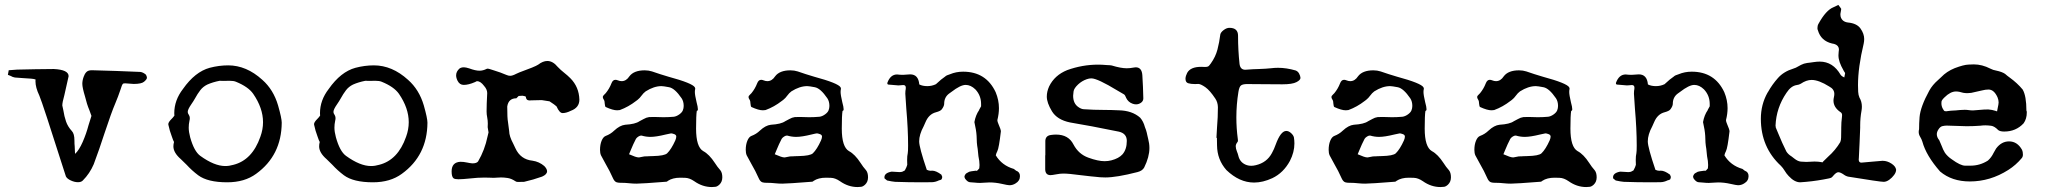

<svg xmlns="http://www.w3.org/2000/svg" viewBox="-20 -714 8243 772"><path d="M293.5 18.6Q279.8 18.6 264.9 11.7Q250 4.9 245.1 -4.4L237.8 -26.9Q150.9 -300.3 138.2 -329.6Q122.6 -362.3 122.6 -387.2L123 -395Q123 -394.5 122.6 -394.5Q121.6 -394.5 119.1 -395.5Q112.8 -397.9 72.8 -399.9L40 -402.3Q30.8 -403.8 22.9 -408.7L11.7 -413.1L15.1 -431.6L48.8 -434.1Q123 -436 196.3 -436.5Q255.9 -433.6 255.9 -407.7Q249.5 -377 238.8 -331.5Q230.5 -302.2 230.5 -290Q232.9 -280.3 234.9 -269.5Q238.3 -246.6 245.4 -225.8Q252.4 -205.1 269 -187Q279.3 -176.3 279.3 -148.9Q279.3 -133.8 280.3 -126.5Q281.2 -115.7 281.7 -95.2Q297.9 -109.9 312.5 -143.3Q327.1 -176.8 335.9 -210.4Q341.8 -231 347.7 -248L339.4 -271Q329.1 -295.4 321.8 -326.2Q311 -361.8 311 -377Q311 -390.6 316.4 -405.3Q320.3 -417 327.4 -424.3Q334.5 -431.6 349.1 -431.6Q446.8 -429.2 544.4 -424.8Q555.7 -423.3 566.9 -413.6Q570.8 -406.2 570.8 -401.4Q570.8 -395 559.1 -385.3Q548.8 -376.5 517.6 -376.5Q513.2 -376.5 483.9 -378.9Q476.1 -378.9 474.6 -377.4Q470.2 -373.5 464.8 -354.5Q455.1 -325.7 443.4 -297.9Q428.2 -262.7 399.9 -177.2Q379.9 -115.2 356.9 -53.7Q340.8 -16.1 313 11.7Q306.6 18.6 293.5 18.6Z M893.6 19Q814.9 19 776.9 -9.3Q751 -28.8 730.5 -51.3Q719.2 -63 707 -74.2Q677.2 -100.1 677.2 -125.5Q677.2 -133.8 679.7 -143.1L675.8 -151.4L670.4 -166.5Q662.1 -188 657.2 -211.4L656.7 -214.8Q656.7 -222.7 669.9 -235.8Q672.4 -237.8 674.6 -240.7Q676.8 -243.7 679.7 -247.1L681.2 -249L680.7 -258.8Q680.7 -311 715.8 -356.4Q764.2 -425.3 823.2 -441.4Q860.4 -451.2 897.5 -451.2Q970.7 -451.2 1034.7 -393.1Q1079.6 -353.5 1098.1 -290Q1112.8 -238.3 1112.8 -220.7Q1111.8 -88.9 1009.8 -15.1Q963.4 19 893.6 19ZM885.7 -46.4Q901.9 -46.4 918.5 -51.3Q994.1 -70.3 1026.9 -164.1Q1037.6 -193.4 1037.6 -222.7Q1037.6 -279.3 998 -336.9Q978 -365.2 928.7 -385.3Q919.4 -389.2 902.8 -389.2L877.9 -388.7Q867.7 -388.7 863.3 -389.2Q835.4 -383.8 813.5 -374Q796.4 -365.7 785.2 -351.1Q773.9 -336.4 764.2 -318.4Q757.8 -307.1 749 -294.4Q734.9 -273.9 734.9 -264.6Q734.9 -257.8 740.2 -250.5Q743.2 -245.1 743.2 -239.3Q743.2 -233.9 741.7 -228Q738.8 -214.4 738.8 -200.7Q738.8 -184.1 744.6 -162.1Q760.3 -105.5 785.2 -87.4Q841.8 -46.4 885.7 -46.4Z M1479.5 19Q1400.9 19 1362.8 -9.3Q1336.9 -28.8 1316.4 -51.3Q1305.2 -63 1293 -74.2Q1263.2 -100.1 1263.2 -125.5Q1263.2 -133.8 1265.6 -143.1L1261.7 -151.4L1256.3 -166.5Q1248 -188 1243.2 -211.4L1242.7 -214.8Q1242.7 -222.7 1255.9 -235.8Q1258.3 -237.8 1260.5 -240.7Q1262.7 -243.7 1265.6 -247.1L1267.1 -249L1266.6 -258.8Q1266.6 -311 1301.8 -356.4Q1350.1 -425.3 1409.2 -441.4Q1446.3 -451.2 1483.4 -451.2Q1556.6 -451.2 1620.6 -393.1Q1665.5 -353.5 1684.1 -290Q1698.7 -238.3 1698.7 -220.7Q1697.8 -88.9 1595.7 -15.1Q1549.3 19 1479.5 19ZM1471.7 -46.4Q1487.8 -46.4 1504.4 -51.3Q1580.1 -70.3 1612.8 -164.1Q1623.5 -193.4 1623.5 -222.7Q1623.5 -279.3 1584 -336.9Q1564 -365.2 1514.6 -385.3Q1505.4 -389.2 1488.8 -389.2L1463.9 -388.7Q1453.6 -388.7 1449.2 -389.2Q1421.4 -383.8 1399.4 -374Q1382.3 -365.7 1371.1 -351.1Q1359.9 -336.4 1350.1 -318.4Q1343.8 -307.1 1335 -294.4Q1320.8 -273.9 1320.8 -264.6Q1320.8 -257.8 1326.2 -250.5Q1329.1 -245.1 1329.1 -239.3Q1329.1 -233.9 1327.6 -228Q1324.7 -214.4 1324.7 -200.7Q1324.7 -184.1 1330.6 -162.1Q1346.2 -105.5 1371.1 -87.4Q1427.7 -46.4 1471.7 -46.4Z M2062.5 17.6Q2055.7 17.6 2052.2 14.6Q2036.1 3.9 2021.2 1.7Q2006.3 -0.5 1994.6 -0.5Q1987.3 -0.5 1979.7 0.2Q1972.2 1 1964.8 1Q1957.5 1 1950.7 0.5L1928.2 0Q1899.9 0 1871.6 3.4Q1838.9 6.8 1823.2 6.8Q1809.1 6.8 1803.7 2.9Q1795.9 -2.9 1795.9 -24.9Q1795.9 -61.5 1831.1 -63.5Q1844.2 -63.5 1857.9 -60.5Q1868.7 -58.1 1879.4 -57.1Q1896.5 -57.1 1902.3 -64.9Q1929.2 -110.8 1940.4 -165.5L1944.3 -181.6L1940.9 -202.6L1941.4 -217.3Q1941.4 -229.5 1939 -241.7Q1936.5 -253.9 1936.5 -266.1Q1936.5 -294.4 1939 -339.8Q1939 -354.5 1926.3 -368.7Q1912.1 -387.7 1897.9 -387.7H1897.5Q1895.5 -386.2 1889.6 -383.8Q1863.8 -372.6 1844.7 -372.6Q1828.1 -372.6 1819.8 -389.2Q1814 -400.9 1814 -411.1Q1814 -426.3 1827.6 -438.5Q1834.5 -443.4 1845.2 -443.4Q1853 -443.4 1866.7 -439Q1891.6 -429.7 1908.2 -429.7Q1921.9 -429.7 1936.5 -437Q1938.5 -438 1941.9 -438Q1944.8 -438 1965.3 -431.2Q1991.7 -423.3 2016.6 -412.6Q2024.4 -409.2 2031.2 -409.2Q2040.5 -409.2 2055.2 -417Q2061.5 -420.4 2068.4 -422.9Q2131.8 -445.8 2144 -454.1Q2163.1 -468.8 2180.7 -468.8Q2203.1 -468.8 2222.7 -444.8Q2234.9 -432.1 2248.3 -421.6Q2261.7 -411.1 2273.4 -399.4Q2308.1 -364.3 2309.6 -313.5Q2309.6 -281.2 2275.4 -268.6Q2256.8 -259.3 2242.2 -259.3Q2229.5 -259.3 2217.8 -286.1Q2211.4 -292.5 2189.5 -306.6L2158.2 -311.5Q2118.2 -311 2115.5 -310.5Q2112.8 -310.1 2110.4 -310.1Q2106 -310.1 2102.1 -311.5Q2095.7 -313.5 2094.2 -324.7Q2094.2 -325.7 2091.8 -326.7Q2089.4 -327.6 2086.2 -328.1Q2083 -328.6 2080.6 -329.1Q2076.2 -329.1 2072.3 -328.6Q2068.4 -328.1 2065.4 -328.1L2056.2 -318.8Q2024.4 -318.8 2019.5 -285.6Q2019.5 -238.8 2022.5 -223.6Q2023.9 -216.8 2027.3 -187Q2027.3 -166.5 2043.9 -135.7L2052.2 -118.2Q2072.8 -72.8 2121.1 -67.9Q2147.9 -64 2168.5 -46.4Q2179.7 -34.7 2179.7 -25.4Q2179.7 -12.7 2159.7 -3.9Q2124 8.8 2087.4 17.1Z M2842.3 38.1Q2804.7 38.1 2771.5 14.6Q2752.4 1.5 2735.1 1Q2717.8 0.5 2715.3 0.5Q2684.6 0.5 2665.5 13.2Q2664.1 15.1 2660.2 16.6Q2561.5 24.4 2539.6 24.4Q2525.4 24.4 2511.2 22.9Q2494.6 21 2478.5 21H2475.1Q2466.3 21 2459.5 19Q2450.7 16.1 2444.8 2.9Q2431.6 -26.9 2415 -55.2Q2405.3 -72.3 2396.5 -89.4Q2392.6 -98.1 2392.6 -111.3Q2392.6 -132.3 2398.9 -147.9Q2405.3 -163.6 2415.5 -167.5Q2435.1 -174.8 2449.7 -189Q2472.2 -210 2493.7 -212.4Q2534.7 -214.8 2551.3 -226.6Q2554.2 -228.5 2567.9 -235.4Q2578.6 -241.7 2589.8 -243.2L2609.9 -243.7L2647.5 -242.7Q2668.5 -242.7 2689.5 -244.6Q2700.2 -246.1 2711.2 -253.9Q2722.2 -261.7 2725.6 -270.3Q2729 -278.8 2729 -288.1Q2729 -306.2 2720.7 -318.8Q2693.4 -358.9 2670.4 -363.3Q2647.5 -367.7 2639.6 -367.7Q2609.4 -367.7 2576.2 -346.7Q2566.9 -339.8 2559.6 -329.6Q2552.2 -319.3 2543.5 -312.5L2537.6 -308.1Q2506.8 -284.2 2472.2 -271.5Q2467.3 -270.5 2461.4 -270.5Q2444.3 -270.5 2415.5 -283.7Q2412.6 -285.2 2411.6 -296.9Q2411.6 -307.6 2407.7 -313.5Q2403.8 -319.3 2403.8 -323.7Q2403.8 -328.6 2410.6 -334.5Q2413.6 -336.9 2415.5 -339.4Q2430.2 -357.4 2438.5 -378.9Q2443.8 -393.1 2454.6 -393.1Q2459 -393.1 2463.9 -391.1Q2472.2 -387.7 2479.5 -387.7Q2498 -387.7 2510.7 -407.2Q2528.8 -431.2 2572.3 -431.2Q2587.9 -431.2 2601.6 -426.8Q2633.8 -415.5 2667 -405.8Q2764.6 -379.4 2773.9 -362.8Q2775.4 -359.9 2775.4 -357.9V-356.9Q2773.9 -351.1 2773.9 -344.2Q2773.9 -332 2780.8 -303.2Q2786.1 -283.7 2786.1 -274.9Q2786.1 -268.6 2781.7 -268.1Q2778.8 -250.5 2778.8 -196.8Q2778.8 -123 2807.6 -106.4Q2831.5 -93.8 2854.5 -58.6Q2864.3 -43 2876.5 -29.3Q2884.3 -19.5 2884.3 -1Q2884.3 17.1 2872.6 28.3Q2864.3 36.1 2856.7 37.1Q2849.1 38.1 2842.3 38.1ZM2549.8 -81.1Q2557.1 -82 2570.3 -85L2578.1 -85.4H2582L2588.9 -85.9L2605.5 -86.4Q2651.9 -87.4 2662.6 -97.7Q2679.2 -113.8 2695.3 -149.4Q2699.2 -158.7 2699.2 -165Q2699.2 -172.9 2687.5 -175.8Q2682.1 -177.7 2678.2 -177.7Q2675.3 -177.7 2657.2 -173.3Q2618.2 -163.6 2595.2 -163.6Q2577.6 -163.6 2559.6 -168.9H2557.6Q2553.2 -168.9 2546.9 -165Q2540.5 -161.1 2537.1 -155.8Q2525.9 -134.3 2516.6 -111.3L2509.3 -93.8Q2537.6 -81.1 2547.4 -81.1Z M3428.2 38.1Q3390.6 38.1 3357.4 14.6Q3338.4 1.5 3321 1Q3303.7 0.5 3301.3 0.5Q3270.5 0.5 3251.5 13.2Q3250 15.1 3246.1 16.6Q3147.5 24.4 3125.5 24.4Q3111.3 24.4 3097.2 22.9Q3080.6 21 3064.5 21H3061Q3052.2 21 3045.4 19Q3036.6 16.1 3030.8 2.9Q3017.6 -26.9 3001 -55.2Q2991.2 -72.3 2982.4 -89.4Q2978.5 -98.1 2978.5 -111.3Q2978.5 -132.3 2984.9 -147.9Q2991.2 -163.6 3001.5 -167.5Q3021 -174.8 3035.6 -189Q3058.1 -210 3079.6 -212.4Q3120.6 -214.8 3137.2 -226.6Q3140.1 -228.5 3153.8 -235.4Q3164.6 -241.7 3175.8 -243.2L3195.8 -243.7L3233.4 -242.7Q3254.4 -242.7 3275.4 -244.6Q3286.1 -246.1 3297.1 -253.9Q3308.1 -261.7 3311.5 -270.3Q3314.9 -278.8 3314.9 -288.1Q3314.9 -306.2 3306.6 -318.8Q3279.3 -358.9 3256.3 -363.3Q3233.4 -367.7 3225.6 -367.7Q3195.3 -367.7 3162.1 -346.7Q3152.8 -339.8 3145.5 -329.6Q3138.2 -319.3 3129.4 -312.5L3123.5 -308.1Q3092.8 -284.2 3058.1 -271.5Q3053.2 -270.5 3047.4 -270.5Q3030.3 -270.5 3001.5 -283.7Q2998.5 -285.2 2997.6 -296.9Q2997.6 -307.6 2993.7 -313.5Q2989.7 -319.3 2989.7 -323.7Q2989.7 -328.6 2996.6 -334.5Q2999.5 -336.9 3001.5 -339.4Q3016.1 -357.4 3024.4 -378.9Q3029.8 -393.1 3040.5 -393.1Q3044.9 -393.1 3049.8 -391.1Q3058.1 -387.7 3065.4 -387.7Q3084 -387.7 3096.7 -407.2Q3114.7 -431.2 3158.2 -431.2Q3173.8 -431.2 3187.5 -426.8Q3219.7 -415.5 3252.9 -405.8Q3350.6 -379.4 3359.9 -362.8Q3361.3 -359.9 3361.3 -357.9V-356.9Q3359.9 -351.1 3359.9 -344.2Q3359.9 -332 3366.7 -303.2Q3372.1 -283.7 3372.1 -274.9Q3372.1 -268.6 3367.7 -268.1Q3364.7 -250.5 3364.7 -196.8Q3364.7 -123 3393.6 -106.4Q3417.5 -93.8 3440.4 -58.6Q3450.2 -43 3462.4 -29.3Q3470.2 -19.5 3470.2 -1Q3470.2 17.1 3458.5 28.3Q3450.2 36.1 3442.6 37.1Q3435.1 38.1 3428.2 38.1ZM3135.7 -81.1Q3143.1 -82 3156.2 -85L3164.1 -85.4H3168L3174.8 -85.9L3191.4 -86.4Q3237.8 -87.4 3248.5 -97.7Q3265.1 -113.8 3281.2 -149.4Q3285.2 -158.7 3285.2 -165Q3285.2 -172.9 3273.4 -175.8Q3268.1 -177.7 3264.2 -177.7Q3261.2 -177.7 3243.2 -173.3Q3204.1 -163.6 3181.2 -163.6Q3163.6 -163.6 3145.5 -168.9H3143.6Q3139.2 -168.9 3132.8 -165Q3126.5 -161.1 3123 -155.8Q3111.8 -134.3 3102.5 -111.3L3095.2 -93.8Q3123.5 -81.1 3133.3 -81.1Z M4038.6 30.8Q4032.2 30.8 4007.3 25.1Q3982.4 19.5 3958.5 19.5Q3948.7 19.5 3939.2 20.5Q3929.7 21.5 3920.9 21.5Q3910.2 21.5 3900.4 20.3Q3890.6 19 3880.9 18.8Q3871.1 18.6 3860.8 4.9Q3857.9 1 3857.9 -5.9Q3861.3 -14.6 3866.5 -17.6Q3871.6 -20.5 3877 -23.4Q3880.4 -24.9 3903.8 -27.8Q3904.8 -26.9 3905.8 -26.9Q3910.2 -26.9 3917.5 -37.1Q3918.5 -43.5 3918.5 -50.3Q3918.5 -65.9 3914.1 -85.9L3911.1 -115.2Q3906.7 -139.6 3906.7 -168Q3905.3 -190.9 3897.9 -223.1Q3902.8 -251 3917 -271.5V-272.5L3924.8 -286.6V-295.9Q3924.8 -330.1 3901.9 -354.5Q3883.3 -372.6 3862.8 -372.6Q3841.8 -372.6 3805.2 -344.2L3796.4 -337.9Q3776.4 -323.2 3776.4 -296.9Q3776.4 -287.6 3767.1 -274.9Q3762.2 -267.6 3743.7 -262.7Q3714.8 -255.4 3701.2 -222.7Q3698.2 -215.3 3693.8 -206.1Q3675.8 -172.9 3675.8 -145.5Q3675.8 -121.6 3706.5 -31.2Q3715.3 -27.3 3722.2 -27.3L3728 -27.8Q3743.7 -27.8 3765.1 -11.7L3768.6 -2.9Q3768.6 1 3766.1 6.8Q3763.2 9.8 3755.4 11.2Q3741.7 18.1 3727.5 18.6L3685.1 19Q3632.3 19 3579.1 17.1Q3566.9 16.1 3546.9 11.7L3536.6 3.4L3536.1 -1Q3536.1 -18.6 3564.9 -23.9L3597.7 -22Q3606.4 -22.5 3608.9 -23.9Q3611.3 -25.4 3618.2 -28.8Q3626 -43 3627.9 -51.3L3627.4 -70.3Q3627.4 -87.4 3629.9 -97.7Q3631.3 -104.5 3631.3 -128.9Q3631.3 -194.8 3624 -278.3Q3620.1 -328.6 3620.1 -337.4L3620.6 -348.6Q3622.1 -356 3622.1 -361.3Q3622.1 -372.1 3611.8 -372.1Q3607.4 -372.1 3600.1 -371.1L3591.8 -370.6Q3588.9 -370.6 3551.3 -374Q3547.9 -375.5 3547.9 -377.4V-380.9Q3560.1 -414.6 3586.9 -414.6Q3599.1 -413.1 3610.8 -413.1L3639.6 -415Q3672.9 -415 3676.3 -374.5Q3689.5 -367.7 3708.5 -367.7Q3727.1 -367.7 3743.2 -375.5Q3766.1 -397 3779.8 -405.8Q3785.6 -411.6 3799.8 -415.5Q3824.2 -425.8 3852.5 -425.8Q3944.8 -425.8 3983.4 -343.3Q3996.6 -311.5 3996.6 -279.3Q3996.6 -256.3 3990.2 -231Q3990.2 -225.1 3994.6 -215.3Q4004.4 -192.9 4004.4 -186Q3996.6 -118.7 3990.2 -106.4Q3985.4 -97.2 3983.9 -89.4Q4008.3 -48.8 4056.6 -34.7L4065.4 -27.8Q4081.1 -22.5 4081.1 -5.9Q4081.1 13.2 4063.5 23.4Q4052.2 30.8 4038.6 30.8Z M4424.3 -0.5Q4403.8 -0.5 4382.3 -3.4Q4374.5 -4.4 4366.2 -4.9Q4345.2 -6.8 4323.7 -9.8Q4277.3 -16.1 4255.9 -16.1Q4242.2 -16.1 4228 -13.2Q4209.5 -9.8 4204.1 -9.8Q4183.1 -9.8 4182.6 -33.2V-89.4H4183.1V-147.9Q4184.1 -168.9 4206.5 -171.4Q4216.8 -172.9 4226.1 -172.9Q4276.4 -172.9 4296.4 -132.8Q4316.9 -94.2 4356 -80.1Q4395 -65.9 4421.4 -65.9Q4435.5 -65.9 4448.7 -69.3Q4478.5 -77.1 4493.2 -93.3Q4510.7 -113.3 4510.7 -147.5Q4510.7 -177.2 4479 -184.6Q4362.3 -208.5 4282.2 -221.7Q4230.5 -232.4 4209.7 -266.6Q4189 -300.8 4189 -325.7Q4189 -345.7 4198.2 -366.2Q4220.2 -411.6 4271 -432.1Q4332 -454.1 4395.5 -454.1Q4411.1 -454.1 4427.2 -452.6L4435.1 -452.1Q4442.9 -452.1 4450.2 -450.7Q4486.8 -439.5 4510.3 -439.5Q4524.4 -439.5 4538.6 -442.4L4546.4 -443.4Q4571.3 -443.4 4573.2 -411.1Q4576.2 -364.7 4577.1 -318.4Q4577.1 -307.6 4567.9 -301Q4558.6 -294.4 4547.9 -294.4Q4541 -294.4 4534.2 -296.9Q4516.1 -303.2 4507.8 -320.8Q4507.8 -321.8 4507.3 -322.3Q4503.9 -331.5 4499.5 -334.5L4473.6 -349.6Q4392.6 -398.9 4368.2 -398.9Q4358.9 -398.9 4349.6 -395.5Q4330.1 -388.7 4314.9 -374.5Q4298.3 -358.9 4296.6 -346.4Q4294.9 -334 4294.9 -329.1Q4294.9 -297.4 4316.4 -283.2Q4326.7 -275.9 4336.4 -274.9Q4377.9 -272 4419.4 -272Q4448.7 -272 4478 -270.5Q4532.2 -269.5 4564.5 -240.7Q4577.6 -225.6 4583.5 -203.1L4587.9 -191.4Q4591.3 -180.7 4593.3 -169.9L4596.7 -155.3Q4601.6 -136.7 4601.6 -118.7Q4601.6 -83 4580.6 -40.5Q4573.2 -26.9 4553.2 -22Q4469.7 -0.5 4424.3 -0.5Z M5022.5 20Q4963.4 20 4911.1 -30.3Q4874 -72.3 4873.5 -129.4Q4873 -142.1 4873 -159.7H4871.1L4873.5 -202.1Q4877 -242.7 4877 -283.2Q4876.5 -302.7 4866.7 -317.4Q4844.7 -350.6 4826.7 -363.3Q4807.6 -376.5 4798.3 -376.5L4785.2 -376Q4768.1 -376 4757.3 -379.4Q4746.6 -382.8 4746.6 -397.9Q4747.1 -408.7 4753.4 -420.9Q4766.6 -445.3 4809.6 -445.3L4825.2 -444.8Q4832.5 -444.8 4836.9 -446.5Q4841.3 -448.2 4848.6 -459Q4867.7 -485.8 4875.2 -514.9Q4882.8 -543.9 4886.7 -575.7Q4888.7 -584.5 4900.4 -593.3Q4912.1 -602.1 4923.3 -602.1Q4958 -602.1 4958 -570.3V-568.4Q4958 -513.2 4963.9 -457.5Q4966.8 -433.6 4986.8 -433.6L4995.1 -434.1Q5018.6 -436 5042 -436.5Q5070.3 -437.5 5089.4 -439.5Q5104 -441.4 5118.7 -441.4Q5152.3 -441.4 5189.5 -430.7Q5198.7 -427.2 5203.6 -418Q5208.5 -408.7 5209 -400.9Q5209 -392.1 5192.9 -383.8Q5176.3 -375 5136.2 -375Q5098.1 -375 5060.3 -375.5Q5022.5 -376 4994.1 -376Q4978.5 -376 4970.7 -371.1Q4962.9 -366.2 4959.5 -344.7Q4951.2 -293.5 4951.2 -242.2Q4951.2 -198.7 4957 -155.3Q4957 -152.8 4957.5 -149.9V-147.9Q4957.5 -144.5 4955.1 -142.1Q4948.7 -133.8 4948.7 -126Q4948.7 -116.7 4953.6 -104.5Q4957 -96.7 4959 -88.4Q4964.8 -62.5 4987.8 -52.2Q4998.5 -47.4 5011.2 -47.4Q5019.5 -47.4 5029.3 -49.8Q5073.7 -60.1 5094.2 -98.6Q5103 -114.3 5109.4 -132.8Q5129.4 -187.5 5151.9 -187.5Q5162.1 -187.5 5171.9 -178.2Q5180.7 -169.9 5182.6 -161.6Q5184.6 -149.4 5184.6 -137.2Q5184.6 -102.1 5166.5 -66.9Q5140.6 -19 5095.7 2.4Q5057.6 20 5022.5 20Z M5772 38.1Q5734.4 38.1 5701.2 14.6Q5682.1 1.5 5664.8 1Q5647.5 0.5 5645 0.5Q5614.3 0.5 5595.2 13.2Q5593.8 15.1 5589.8 16.6Q5491.2 24.4 5469.2 24.4Q5455.1 24.4 5440.9 22.9Q5424.3 21 5408.2 21H5404.8Q5396 21 5389.2 19Q5380.4 16.1 5374.5 2.9Q5361.3 -26.9 5344.7 -55.2Q5335 -72.3 5326.2 -89.4Q5322.3 -98.1 5322.3 -111.3Q5322.3 -132.3 5328.6 -147.9Q5335 -163.6 5345.2 -167.5Q5364.7 -174.8 5379.4 -189Q5401.9 -210 5423.3 -212.4Q5464.4 -214.8 5481 -226.6Q5483.9 -228.5 5497.6 -235.4Q5508.3 -241.7 5519.5 -243.2L5539.6 -243.7L5577.1 -242.7Q5598.1 -242.7 5619.1 -244.6Q5629.9 -246.1 5640.9 -253.9Q5651.9 -261.7 5655.3 -270.3Q5658.7 -278.8 5658.7 -288.1Q5658.7 -306.2 5650.4 -318.8Q5623 -358.9 5600.1 -363.3Q5577.1 -367.7 5569.3 -367.7Q5539.1 -367.7 5505.9 -346.7Q5496.6 -339.8 5489.3 -329.6Q5481.9 -319.3 5473.1 -312.5L5467.3 -308.1Q5436.5 -284.2 5401.9 -271.5Q5397 -270.5 5391.1 -270.5Q5374 -270.5 5345.2 -283.7Q5342.3 -285.2 5341.3 -296.9Q5341.3 -307.6 5337.4 -313.5Q5333.5 -319.3 5333.5 -323.7Q5333.5 -328.6 5340.3 -334.5Q5343.3 -336.9 5345.2 -339.4Q5359.9 -357.4 5368.2 -378.9Q5373.5 -393.1 5384.3 -393.1Q5388.7 -393.1 5393.6 -391.1Q5401.9 -387.7 5409.2 -387.7Q5427.7 -387.7 5440.4 -407.2Q5458.5 -431.2 5502 -431.2Q5517.6 -431.2 5531.2 -426.8Q5563.5 -415.5 5596.7 -405.8Q5694.3 -379.4 5703.6 -362.8Q5705.1 -359.9 5705.1 -357.9V-356.9Q5703.6 -351.1 5703.6 -344.2Q5703.6 -332 5710.4 -303.2Q5715.8 -283.7 5715.8 -274.9Q5715.8 -268.6 5711.4 -268.1Q5708.5 -250.5 5708.5 -196.8Q5708.5 -123 5737.3 -106.4Q5761.2 -93.8 5784.2 -58.6Q5793.9 -43 5806.2 -29.3Q5814 -19.5 5814 -1Q5814 17.1 5802.2 28.3Q5793.9 36.1 5786.4 37.1Q5778.8 38.1 5772 38.1ZM5479.5 -81.1Q5486.8 -82 5500 -85L5507.8 -85.4H5511.7L5518.6 -85.9L5535.2 -86.4Q5581.5 -87.4 5592.3 -97.7Q5608.9 -113.8 5625 -149.4Q5628.9 -158.7 5628.9 -165Q5628.9 -172.9 5617.2 -175.8Q5611.8 -177.7 5607.9 -177.7Q5605 -177.7 5586.9 -173.3Q5547.9 -163.6 5524.9 -163.6Q5507.3 -163.6 5489.3 -168.9H5487.3Q5482.9 -168.9 5476.6 -165Q5470.2 -161.1 5466.8 -155.8Q5455.6 -134.3 5446.3 -111.3L5439 -93.8Q5467.3 -81.1 5477.1 -81.1Z M6357.9 38.1Q6320.3 38.1 6287.1 14.6Q6268.1 1.5 6250.7 1Q6233.4 0.5 6231 0.5Q6200.2 0.5 6181.2 13.2Q6179.7 15.1 6175.8 16.6Q6077.1 24.4 6055.2 24.4Q6041 24.4 6026.9 22.9Q6010.3 21 5994.1 21H5990.7Q5981.9 21 5975.1 19Q5966.3 16.1 5960.4 2.9Q5947.3 -26.9 5930.7 -55.2Q5920.9 -72.3 5912.1 -89.4Q5908.2 -98.1 5908.2 -111.3Q5908.2 -132.3 5914.6 -147.9Q5920.9 -163.6 5931.2 -167.5Q5950.7 -174.8 5965.3 -189Q5987.8 -210 6009.3 -212.4Q6050.3 -214.8 6066.9 -226.6Q6069.8 -228.5 6083.5 -235.4Q6094.2 -241.7 6105.5 -243.2L6125.5 -243.7L6163.1 -242.7Q6184.1 -242.7 6205.1 -244.6Q6215.8 -246.1 6226.8 -253.9Q6237.8 -261.7 6241.2 -270.3Q6244.6 -278.8 6244.6 -288.1Q6244.6 -306.2 6236.3 -318.8Q6209 -358.9 6186 -363.3Q6163.1 -367.7 6155.3 -367.7Q6125 -367.7 6091.8 -346.7Q6082.5 -339.8 6075.2 -329.6Q6067.9 -319.3 6059.1 -312.5L6053.2 -308.1Q6022.5 -284.2 5987.8 -271.5Q5982.9 -270.5 5977.1 -270.5Q5960 -270.5 5931.2 -283.7Q5928.2 -285.2 5927.2 -296.9Q5927.2 -307.6 5923.3 -313.5Q5919.4 -319.3 5919.4 -323.7Q5919.4 -328.6 5926.3 -334.5Q5929.2 -336.9 5931.2 -339.4Q5945.8 -357.4 5954.1 -378.9Q5959.5 -393.1 5970.2 -393.1Q5974.6 -393.1 5979.5 -391.1Q5987.8 -387.7 5995.1 -387.7Q6013.7 -387.7 6026.4 -407.2Q6044.4 -431.2 6087.9 -431.2Q6103.5 -431.2 6117.2 -426.8Q6149.4 -415.5 6182.6 -405.8Q6280.3 -379.4 6289.6 -362.8Q6291 -359.9 6291 -357.9V-356.9Q6289.6 -351.1 6289.6 -344.2Q6289.6 -332 6296.4 -303.2Q6301.8 -283.7 6301.8 -274.9Q6301.8 -268.6 6297.4 -268.1Q6294.4 -250.5 6294.4 -196.8Q6294.4 -123 6323.2 -106.4Q6347.2 -93.8 6370.1 -58.6Q6379.9 -43 6392.1 -29.3Q6399.9 -19.5 6399.9 -1Q6399.9 17.1 6388.2 28.3Q6379.9 36.1 6372.3 37.1Q6364.7 38.1 6357.9 38.1ZM6065.4 -81.1Q6072.8 -82 6085.9 -85L6093.8 -85.4H6097.7L6104.5 -85.9L6121.1 -86.4Q6167.5 -87.4 6178.2 -97.7Q6194.8 -113.8 6210.9 -149.4Q6214.8 -158.7 6214.8 -165Q6214.8 -172.9 6203.1 -175.8Q6197.8 -177.7 6193.8 -177.7Q6190.9 -177.7 6172.9 -173.3Q6133.8 -163.6 6110.8 -163.6Q6093.3 -163.6 6075.2 -168.9H6073.2Q6068.8 -168.9 6062.5 -165Q6056.2 -161.1 6052.7 -155.8Q6041.5 -134.3 6032.2 -111.3L6024.9 -93.8Q6053.2 -81.1 6063 -81.1Z M6968.3 30.8Q6961.9 30.8 6937 25.1Q6912.1 19.5 6888.2 19.5Q6878.4 19.5 6868.9 20.5Q6859.4 21.5 6850.6 21.5Q6839.8 21.5 6830.1 20.3Q6820.3 19 6810.5 18.8Q6800.8 18.6 6790.5 4.9Q6787.6 1 6787.6 -5.9Q6791 -14.6 6796.1 -17.6Q6801.3 -20.5 6806.6 -23.4Q6810.1 -24.9 6833.5 -27.8Q6834.5 -26.9 6835.4 -26.9Q6839.8 -26.9 6847.2 -37.1Q6848.1 -43.5 6848.1 -50.3Q6848.1 -65.9 6843.8 -85.9L6840.8 -115.2Q6836.4 -139.6 6836.4 -168Q6835 -190.9 6827.6 -223.1Q6832.5 -251 6846.7 -271.5V-272.5L6854.5 -286.6V-295.9Q6854.5 -330.1 6831.5 -354.5Q6813 -372.6 6792.5 -372.6Q6771.5 -372.6 6734.9 -344.2L6726.1 -337.9Q6706.1 -323.2 6706.1 -296.9Q6706.1 -287.6 6696.8 -274.9Q6691.9 -267.6 6673.3 -262.7Q6644.5 -255.4 6630.9 -222.7Q6627.9 -215.3 6623.5 -206.1Q6605.5 -172.9 6605.5 -145.5Q6605.5 -121.6 6636.2 -31.2Q6645 -27.3 6651.9 -27.3L6657.7 -27.8Q6673.3 -27.8 6694.8 -11.7L6698.2 -2.9Q6698.2 1 6695.8 6.8Q6692.9 9.8 6685.1 11.2Q6671.4 18.1 6657.2 18.6L6614.7 19Q6562 19 6508.8 17.1Q6496.6 16.1 6476.6 11.7L6466.3 3.4L6465.8 -1Q6465.8 -18.6 6494.6 -23.9L6527.3 -22Q6536.1 -22.5 6538.6 -23.9Q6541 -25.4 6547.9 -28.8Q6555.7 -43 6557.6 -51.3L6557.1 -70.3Q6557.1 -87.4 6559.6 -97.7Q6561 -104.5 6561 -128.9Q6561 -194.8 6553.7 -278.3Q6549.8 -328.6 6549.8 -337.4L6550.3 -348.6Q6551.8 -356 6551.8 -361.3Q6551.8 -372.1 6541.5 -372.1Q6537.1 -372.1 6529.8 -371.1L6521.5 -370.6Q6518.6 -370.6 6481 -374Q6477.5 -375.5 6477.5 -377.4V-380.9Q6489.7 -414.6 6516.6 -414.6Q6528.8 -413.1 6540.5 -413.1L6569.3 -415Q6602.5 -415 6606 -374.5Q6619.1 -367.7 6638.2 -367.7Q6656.7 -367.7 6672.9 -375.5Q6695.8 -397 6709.5 -405.8Q6715.3 -411.6 6729.5 -415.5Q6753.9 -425.8 6782.2 -425.8Q6874.5 -425.8 6913.1 -343.3Q6926.3 -311.5 6926.3 -279.3Q6926.3 -256.3 6919.9 -231Q6919.9 -225.1 6924.3 -215.3Q6934.1 -192.9 6934.1 -186Q6926.3 -118.7 6919.9 -106.4Q6915 -97.2 6913.6 -89.4Q6938 -48.8 6986.3 -34.7L6995.1 -27.8Q7010.7 -22.5 7010.7 -5.9Q7010.7 13.2 6993.2 23.4Q6981.9 30.8 6968.3 30.8Z M7218.3 19Q7195.3 19 7171.9 -6.3Q7162.6 -16.1 7155.8 -27.6Q7148.9 -39.1 7140.6 -47.4Q7060.1 -121.6 7060.1 -236.3Q7060.1 -293.5 7086.9 -341.3L7088.9 -344.2Q7105.5 -374 7128.7 -400.1Q7151.9 -426.3 7190.4 -438Q7200.7 -440.9 7210.9 -447.3Q7221.2 -453.6 7233.4 -458Q7246.1 -461.4 7259.3 -462.4Q7266.6 -462.9 7273.4 -464.4Q7285.6 -466.3 7296.9 -466.3Q7350.1 -466.3 7380.9 -413.1Q7385.3 -406.7 7401.4 -399.4L7395.5 -402.3Q7398.9 -416.5 7398.9 -419.4Q7398.9 -419.9 7398.4 -421.1Q7397.9 -422.4 7396.5 -424.3Q7395 -426.3 7394 -428Q7393.1 -429.7 7391.6 -432.6Q7382.3 -448.7 7377.2 -463.4Q7372.1 -478 7372.1 -491.7Q7372.1 -498.5 7373 -505.4L7374 -514.2Q7374 -535.2 7346.2 -539.1Q7301.8 -549.8 7289.6 -591.8Q7287.6 -595.7 7287.6 -600.6Q7287.6 -610.8 7291.5 -617.7Q7321.8 -673.3 7352.5 -685.1L7371.6 -694.3Q7381.3 -682.1 7383.3 -678.2Q7382.8 -671.4 7381.3 -665.8Q7379.9 -660.2 7379.9 -654.8Q7379.9 -650.4 7380.9 -647Q7386.7 -626.5 7410.2 -623.5Q7446.3 -620.1 7460.9 -599.1Q7475.6 -578.1 7475.6 -557.1Q7475.6 -548.3 7473.6 -538.6Q7450.7 -443.4 7450.7 -371.6Q7450.7 -357.9 7451.4 -345Q7452.1 -332 7456.5 -321.8Q7466.3 -305.2 7466.3 -285.2Q7466.3 -277.3 7464.8 -268.6Q7459.5 -239.7 7459.5 -209.5V-200.2L7457 -139.2Q7456.1 -108.9 7454.1 -78.1L7453.6 -73.2Q7453.6 -60.1 7463.9 -60.1L7469.2 -60.5Q7488.8 -62.5 7508.5 -64Q7528.3 -65.4 7548.3 -67.4H7550.3Q7567.9 -67.4 7585 -56.4Q7602.1 -45.4 7604 -31.7Q7604 -21.5 7595.9 -10.5Q7587.9 0.5 7576.4 8.8Q7564.9 17.1 7553.7 17.1Q7539.6 17.1 7410.2 -3.9Q7401.9 -5.9 7394.5 -11.2Q7393.6 -12.2 7392.6 -12.7Q7379.4 -21.5 7371.6 -21.5Q7363.8 -21.5 7352.5 -8.8Q7351.1 -6.3 7344.7 -0.5Q7340.8 2.9 7311 7.8Q7265.1 16.1 7218.3 19ZM7308.1 -61Q7308.1 -61.5 7310.1 -64Q7319.8 -74.2 7330.6 -84Q7359.9 -109.9 7379.4 -142.6Q7382.8 -150.9 7382.8 -161.1L7383.3 -193.4V-199.7Q7383.3 -222.2 7386.2 -243.7L7386.7 -251Q7386.7 -259.8 7379.4 -263.7Q7352.1 -282.7 7352.1 -309.6Q7352.1 -315.9 7353.8 -323Q7355.5 -330.1 7355.5 -336.4Q7355.5 -355.5 7335 -366.2Q7293 -392.6 7264.2 -392.6Q7243.2 -392.6 7220.7 -377.4Q7213.4 -373 7204.6 -372.1Q7181.2 -368.7 7163.1 -340.8Q7122.1 -280.8 7119.1 -209L7119.6 -206.1Q7119.6 -203.1 7120.1 -201.2L7130.9 -175.3Q7145.5 -139.2 7162.6 -105Q7169.9 -93.3 7183.6 -85L7194.3 -76.7Q7208.5 -65.4 7220.7 -64.2Q7232.9 -63 7242.7 -63Q7250.5 -63 7258.5 -63.7Q7266.6 -64.5 7275.9 -64.5Q7292 -64.5 7307.1 -61.5Z M8009.8 -266.1 8015.1 -293Q8016.1 -297.4 8016.1 -302.2Q8016.1 -312 8011.7 -322.8Q7997.6 -354 7975.6 -354Q7963.4 -354 7950.4 -350.6Q7937.5 -347.2 7921.9 -344.2Q7905.8 -339.4 7890.6 -339.4Q7882.3 -339.4 7874 -340.8Q7856.9 -346.2 7844.7 -346.2Q7822.3 -346.2 7798.3 -322.3Q7786.6 -311 7786.4 -304.9Q7786.1 -298.8 7786.1 -298.3Q7786.1 -287.6 7791.3 -277.6Q7796.4 -267.6 7799.8 -267.1Q7803.2 -266.6 7805.7 -266.6Q7809.6 -266.6 7814.9 -267.8Q7820.3 -269 7843.3 -270Q7860.8 -272 7879.4 -272.5Q7888.2 -272.5 7896.5 -271.2Q7904.8 -270 7913.1 -270Q7925.3 -270.5 7938.5 -272Q7956.1 -273.9 7974.6 -273.9Q7989.7 -272.9 8004.4 -268.1ZM7900.4 15.6Q7828.1 15.6 7780.8 -24.4Q7724.6 -88.4 7709.5 -144.5Q7706.5 -154.3 7700.7 -163.8Q7694.8 -173.3 7694.8 -183.6Q7694.8 -189 7696.3 -194.3Q7696.3 -218.3 7698.2 -242.7Q7701.7 -284.7 7737.3 -349.6Q7750 -372.6 7772.5 -392.1L7785.2 -403.8Q7807.1 -426.8 7839.4 -439.9Q7875.5 -453.6 7894.5 -454.3Q7913.6 -455.1 7916.5 -455.1Q7949.7 -455.1 7982.9 -438Q7994.1 -432.1 8006.3 -430.2Q8029.8 -425.3 8042 -417Q8051.3 -408.7 8061 -401.9Q8090.8 -380.4 8112.8 -354Q8127.9 -328.1 8127.9 -268.6Q8129.4 -268.6 8129.4 -261.7Q8129.4 -236.3 8116.7 -218.3Q8085.9 -185.1 8038.6 -185.1Q8022 -185.1 8014.6 -190.9Q7999.5 -206.5 7986.1 -208.3Q7972.7 -210 7962.9 -210Q7952.6 -210 7941.9 -208.5Q7915 -206.5 7887.7 -206.5Q7877.4 -206.5 7807.6 -209Q7798.8 -209 7789.8 -206.8Q7780.8 -204.6 7773.4 -192.4Q7767.6 -183.1 7767.6 -174.3Q7767.6 -162.1 7777.3 -150.4Q7782.7 -138.7 7787.1 -127.4Q7792.5 -112.3 7800.3 -99.6Q7811 -84.5 7828.1 -73.2Q7862.8 -47.9 7881.3 -47.9H7903.3Q7940.9 -47.9 7973.1 -68.4Q7987.3 -81.1 7996.1 -99.6L8005.9 -116.7Q8027.3 -145.5 8058.1 -145.5Q8091.3 -145.5 8110.4 -111.3Q8113.8 -104 8113.8 -92.3Q8113.8 -84 8109.4 -78.6Q8085.9 -50.3 8055.2 -30.8Q7982.4 15.6 7900.4 15.6Z"/></svg>

Font: X Typewriter
Style: Regular
Weight: 400
Monospace: yes
Designer: GGBot
Version: 0.50